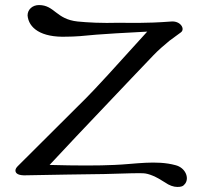

<svg xmlns="http://www.w3.org/2000/svg" viewBox="-20 -689 806 759"><path d="M712 37C729 14 713 -26 674 -36C597 -57 513 -40 432 -37C369 -34 283 -34 176 -37L280 -148C469 -347 571 -455 586 -470C605 -490 627 -509 650 -528L695 -561C713 -574 694 -607 657 -604C554 -596 485 -599 451 -599C382 -597 327 -600 287 -604C201 -613 196 -669 134 -669C109 -669 89 -652 89 -628C93 -579 141 -540 244 -544C274 -544 313 -547 361 -552C398 -555 465 -559 562 -564C435 -423 355 -336 322 -303L50 -32C44 -26 41 -20 41 -15C41 -2 55 5 82 4C194 2 297 0 392 -1C484 -4 536 -5 547 -4C568 -3 597 9 632 32C649 44 666 50 681 50C696 50 704 48 712 37Z"/></svg>

Font: GFS Ignacio
Style: Regular
Weight: 400
Designer: George D. Matthiopoulos
Foundry: George D. Matthiopoulos
Version: Version 1.000